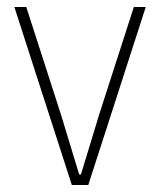

<svg xmlns="http://www.w3.org/2000/svg" viewBox="-20 -528 457 548"><path d="M185 0 21 -508H55L154 -201L206 -30H211L263 -201L362 -508H396L232 0Z"/></svg>

Font: IBM Plex Sans Condensed ExtraLight
Style: Regular
Weight: 200
Width: 3
Designer: Mike Abbink, Paul van der Laan, Pieter van Rosmalen
Foundry: Bold Monday
Version: Version 1.3